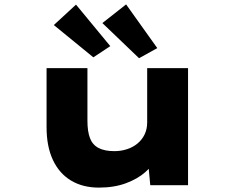

<svg xmlns="http://www.w3.org/2000/svg" viewBox="-20 -843 1076 874"><path d="M430 11Q357 11 303.5 -21Q250 -53 221 -114.5Q192 -176 192 -264V-533H378V-293Q378 -245 389.5 -214.5Q401 -184 428.5 -169.5Q456 -155 501 -155Q530 -155 557 -163.5Q584 -172 605 -189Q626 -206 638 -230.5Q650 -255 650 -286V-533H836V0H664L654 -108L689 -120Q676 -90 641.5 -59.5Q607 -29 553.5 -9Q500 11 430 11ZM613 -578 446 -738 554 -823 696 -624ZM405 -582 225 -729 326 -822 482 -633Z"/></svg>

Font: Lexend Zetta ExtraBold
Style: Regular
Weight: 800
Designer: Bonnie Shaver-Troup, Thomas Jockin
Foundry: Lexend
Version: Version 1.007